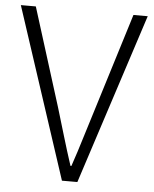

<svg xmlns="http://www.w3.org/2000/svg" viewBox="-52 -773 655 817"><g transform="rotate(5 275.0 -364.5)"><path d="M243.2 0 3.9 -729H67.9L199.2 -310.1Q219.2 -244.1 235.8 -188Q252.4 -131.8 273.9 -65.9H277.8Q300.3 -131.8 317.1 -188Q334 -244.1 355 -310.1L484.9 -729H545.9L309.1 0Z"/></g></svg>

Font: Source Han Sans CN Light
Style: Regular
Weight: 300
Designer: Ryoko NISHIZUKA  (kana, bopomofo & ideographs); Paul D. Hunt (Latin, Greek & Cyrillic); Sandoll Communications , Soo-you
Foundry: Adobe
Version: Version 2.000;hotconv 1.0.107;makeotfexe 2.5.65593